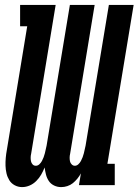

<svg xmlns="http://www.w3.org/2000/svg" viewBox="-20 -755 565 783"><path d="M70 8Q54 8 40 0.5Q26 -7 18 -20Q10 -33 6.5 -48Q3 -63 2.5 -79Q2 -95 3.5 -111.5Q5 -128 8 -144L91 -648H62V-735H207L107 -128Q105 -120 105 -112Q105 -104 106.5 -97Q108 -90 113 -84.5Q118 -79 126 -79Q134 -79 140.5 -85Q147 -91 151 -98.5Q155 -106 158 -114Q161 -122 163 -130Q165 -138 166.5 -145.5Q168 -153 170 -161L265 -735H366L266 -128Q264 -120 264 -112Q264 -104 265.5 -97Q267 -90 272.5 -84.5Q278 -79 285 -79Q293 -79 299.5 -85Q306 -91 310 -98.5Q314 -106 317 -114Q320 -122 322 -130Q324 -138 325.5 -145.5Q327 -153 329 -161L424 -735H525L418 -87H448V0H302L310 -48Q304 -37 295.5 -26.5Q287 -16 277 -8Q267 0 254.5 4Q242 8 230 8Q230 8 229.5 8Q229 8 229 8Q214 8 200.5 1.5Q187 -5 179 -17Q171 -29 167.5 -43Q164 -57 162 -72Q156 -57 148 -43Q140 -29 128 -17Q116 -5 101 1.5Q86 8 70 8Q70 8 70 8Q70 8 70 8Z"/></svg>

Font: Iosevka Gothic
Style: Bold Italic
Weight: 700
Italic angle: -9°
Monospace: yes
Designer: Belleve Invis
Foundry: Belleve Invis
Version: Version 15.5.1; ttfautohint (v1.8.4)